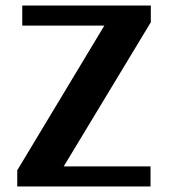

<svg xmlns="http://www.w3.org/2000/svg" viewBox="-20 -670 607 690"><path d="M42 0V-58L355 -578H60V-650H522V-590L209 -72H521V0Z"/></svg>

Font: Arsenal SC
Style: Bold
Weight: 700
Designer: Andrij Shevchenko
Foundry: Stairsfor
Version: Version 2.001; ttfautohint (v1.8.4.7-5d5b)